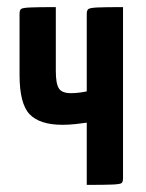

<svg xmlns="http://www.w3.org/2000/svg" viewBox="-20 -520 411 540"><path d="M224 0V-175Q210 -173 192 -171Q174 -169 156 -169Q92 -169 63.5 -198.5Q35 -228 35 -309V-481Q35 -491 39 -494.5Q43 -498 64.5 -499Q86 -500 137 -500V-320Q137 -285 145.5 -271.5Q154 -258 179 -258Q191 -258 203 -259.5Q215 -261 224 -263V-481Q224 -491 228.5 -494.5Q233 -498 254 -499Q275 -500 326 -500V-19Q326 -9 322.5 -5.5Q319 -2 297.5 -1Q276 0 224 0Z"/></svg>

Font: Yanone Kaffeesatz SemiBold
Style: Regular
Weight: 600
Designer: Yanone (Cyrillic: Daniel Pouzeot, Huerta Tipografica, and Cyreal)
Foundry: Yanone
Version: Version 2.003